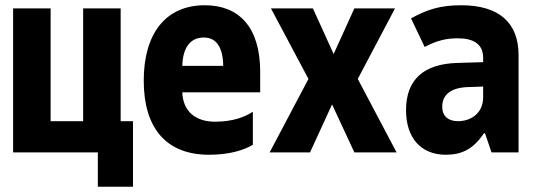

<svg xmlns="http://www.w3.org/2000/svg" viewBox="-20 -581 2040 732"><path d="M30 0H350H353V131H487V-119H440V-549H297V-119H173V-549H30Z M777 9C858 9 912 -10 944 -29V-155C914 -135 867 -117 800 -117C729 -117 678 -153 675 -229H972V-307C972 -480 889 -561 761 -561C610 -561 528 -451 528 -274C528 -91 615 9 777 9ZM675 -330C677 -403 708 -438 757 -438C802 -438 830 -405 831 -330Z M1008 0H1162L1246 -183L1331 0H1492L1344 -280L1486 -549H1331L1252 -375L1173 -549H1013L1156 -280Z M1680 9C1741 9 1785 -13 1825 -73H1829L1854 0H1957V-371C1957 -496 1881 -561 1738 -561C1659 -561 1609 -545 1547 -511L1599 -402C1644 -426 1681 -435 1725 -435C1785 -435 1822 -413 1822 -361V-344L1722 -341C1598 -337 1528 -280 1528 -161C1528 -56 1584 9 1680 9ZM1726 -119C1693 -119 1666 -135 1666 -174C1666 -222 1702 -247 1764 -249L1822 -251V-210C1822 -149 1775 -119 1726 -119Z"/></svg>

Font: Noto Sans Mono ExtraCondensed ExtraBold
Style: Regular
Weight: 800
Width: 2
Designer: Monotype Design Team
Foundry: Monotype Imaging Inc.
Version: Version 2.014